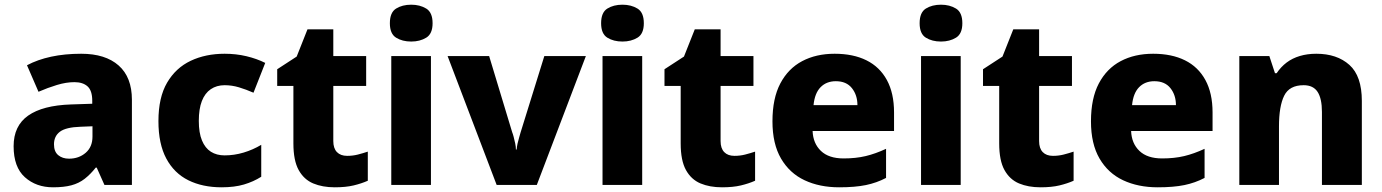

<svg xmlns="http://www.w3.org/2000/svg" viewBox="-20 -788 5889 818"><path d="M206 10Q134 10 86 -33Q38 -76 38 -165Q38 -252 100 -295.5Q162 -339 282 -343L373 -346V-359Q373 -402 353 -420Q333 -438 297 -438Q262 -438 222.5 -426Q183 -414 144 -397L95 -510Q140 -534 198 -546.5Q256 -559 326 -559Q429 -559 485.5 -509Q542 -459 542 -363V0H425L392 -74H388Q365 -45 340.5 -26Q316 -7 284 1.5Q252 10 206 10ZM274 -112Q316 -112 345 -137Q374 -162 374 -206V-250L323 -248Q261 -246 235.5 -227Q210 -208 210 -173Q210 -142 228 -127Q246 -112 274 -112Z M924 10Q843 10 782.5 -20Q722 -50 688.5 -112.5Q655 -175 655 -272Q655 -373 692 -436Q729 -499 792.5 -529Q856 -559 937 -559Q986 -559 1030 -548.5Q1074 -538 1110 -520L1060 -393Q1028 -407 998 -416Q968 -425 937 -425Q903 -425 878 -408Q853 -391 840 -357.5Q827 -324 827 -273Q827 -222 840.5 -189.5Q854 -157 878.5 -141.5Q903 -126 937 -126Q978 -126 1018 -138Q1058 -150 1093 -171V-35Q1060 -14 1019.5 -2Q979 10 924 10Z M1406 10Q1354 10 1314.5 -6.5Q1275 -23 1252.5 -63.5Q1230 -104 1230 -177V-422H1161V-493L1244 -547L1290 -663H1400V-549H1540V-422H1400V-187Q1400 -156 1415.5 -140Q1431 -124 1459 -124Q1483 -124 1504.5 -129.5Q1526 -135 1547 -142V-18Q1520 -6 1486.5 2Q1453 10 1406 10Z M1647 0V-549H1816V0ZM1732 -611Q1694 -611 1667.5 -627.5Q1641 -644 1641 -689Q1641 -735 1667.5 -751.5Q1694 -768 1732 -768Q1769 -768 1796 -751.5Q1823 -735 1823 -689Q1823 -644 1796 -627.5Q1769 -611 1732 -611Z M2096 0 1887 -549H2064L2162 -225Q2165 -218 2168.5 -204.5Q2172 -191 2175 -177Q2178 -163 2178 -151H2181Q2182 -163 2185 -176.5Q2188 -190 2192 -203Q2196 -216 2198 -224L2299 -549H2476L2267 0Z M2547 0V-549H2716V0ZM2632 -611Q2594 -611 2567.5 -627.5Q2541 -644 2541 -689Q2541 -735 2567.5 -751.5Q2594 -768 2632 -768Q2669 -768 2696 -751.5Q2723 -735 2723 -689Q2723 -644 2696 -627.5Q2669 -611 2632 -611Z M3056 10Q3004 10 2964.5 -6.5Q2925 -23 2902.5 -63.5Q2880 -104 2880 -177V-422H2811V-493L2894 -547L2940 -663H3050V-549H3190V-422H3050V-187Q3050 -156 3065.5 -140Q3081 -124 3109 -124Q3133 -124 3154.5 -129.5Q3176 -135 3197 -142V-18Q3170 -6 3136.5 2Q3103 10 3056 10Z M3555 10Q3472 10 3408 -20Q3344 -50 3307.5 -112.5Q3271 -175 3271 -271Q3271 -369 3304.5 -432.5Q3338 -496 3397.5 -527.5Q3457 -559 3536 -559Q3615 -559 3671.5 -531Q3728 -503 3758.5 -447Q3789 -391 3789 -309V-230H3442Q3444 -177 3477.5 -145Q3511 -113 3574 -113Q3626 -113 3668 -123Q3710 -133 3755 -154V-30Q3715 -9 3669 0.5Q3623 10 3555 10ZM3446 -340H3633Q3633 -383 3609.5 -412.5Q3586 -442 3541 -442Q3501 -442 3476 -416.5Q3451 -391 3446 -340Z M3904 0V-549H4073V0ZM3989 -611Q3951 -611 3924.5 -627.5Q3898 -644 3898 -689Q3898 -735 3924.5 -751.5Q3951 -768 3989 -768Q4026 -768 4053 -751.5Q4080 -735 4080 -689Q4080 -644 4053 -627.5Q4026 -611 3989 -611Z M4413 10Q4361 10 4321.5 -6.5Q4282 -23 4259.5 -63.5Q4237 -104 4237 -177V-422H4168V-493L4251 -547L4297 -663H4407V-549H4547V-422H4407V-187Q4407 -156 4422.5 -140Q4438 -124 4466 -124Q4490 -124 4511.5 -129.5Q4533 -135 4554 -142V-18Q4527 -6 4493.5 2Q4460 10 4413 10Z M4912 10Q4829 10 4765 -20Q4701 -50 4664.5 -112.5Q4628 -175 4628 -271Q4628 -369 4661.5 -432.5Q4695 -496 4754.5 -527.5Q4814 -559 4893 -559Q4972 -559 5028.5 -531Q5085 -503 5115.5 -447Q5146 -391 5146 -309V-230H4799Q4801 -177 4834.5 -145Q4868 -113 4931 -113Q4983 -113 5025 -123Q5067 -133 5112 -154V-30Q5072 -9 5026 0.5Q4980 10 4912 10ZM4803 -340H4990Q4990 -383 4966.5 -412.5Q4943 -442 4898 -442Q4858 -442 4833 -416.5Q4808 -391 4803 -340Z M5260 0V-549H5388L5412 -476H5419Q5437 -503 5461.5 -521.5Q5486 -540 5518 -549.5Q5550 -559 5588 -559Q5676 -559 5729 -511.5Q5782 -464 5782 -358V0H5612V-311Q5612 -368 5593.5 -396.5Q5575 -425 5534 -425Q5473 -425 5451 -380Q5429 -335 5429 -250V0Z"/></svg>

Font: Noto Sans Symbols ExtraBold
Style: Regular
Weight: 800
Version: Version 2.002